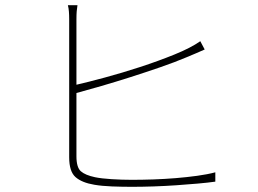

<svg xmlns="http://www.w3.org/2000/svg" viewBox="-20 -738 996 741"><path d="M279 -718Q277 -706 276 -694Q275 -682 275 -663V-411Q319 -421 385.5 -439Q452 -457 521 -479.5Q590 -502 653 -527.5Q716 -553 753 -579L770 -547Q756 -541 738 -533Q720 -525 700 -517Q655 -498 598.5 -478.5Q542 -459 484 -440.5Q426 -422 371 -406Q316 -390 275 -379V-135Q275 -92 292 -77Q309 -62 347 -54Q371 -49 411 -46.5Q451 -44 489 -44Q528 -44 571.5 -45.5Q615 -47 658 -50.5Q701 -54 741 -59.5Q781 -65 811 -73V-37Q783 -33 743.5 -29.5Q704 -26 660.5 -23Q617 -20 572.5 -18.5Q528 -17 489 -17Q451 -17 412 -18.5Q373 -20 344 -25Q296 -33 271.5 -54.5Q247 -76 247 -131V-663Q247 -680 246 -693Q245 -706 242 -718Z"/></svg>

Font: Kinto Sans Thin
Style: Regular
Weight: 100
Designer: Authors: Ryoko NISHIZUKA  (kana & ideographs); Paul D. Hunt (Latin, Greek & Cyrillic); Wenlong ZHANG  (bopomofo); Sandol
Foundry: Adobe Systems Incorporated, ookami Inc.
Version: Version 0.001